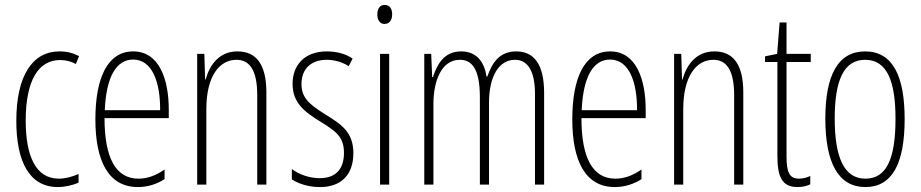

<svg xmlns="http://www.w3.org/2000/svg" viewBox="-20 -840 3727 777"><path d="M214 -83C241 -83 274 -90 298 -101V-136C271 -124 244 -117 218 -117C124 -117 84 -210 84 -352C84 -515 136 -597 223 -597C246 -597 267 -592 287 -581L300 -613C277 -625 251 -632 221 -632C111 -632 46 -533 46 -351C46 -184 100 -83 214 -83Z M519 -632C416 -632 366 -526 366 -357C366 -190 418 -83 538 -83C580 -83 616 -96 646 -115V-154C610 -129 576 -117 540 -117C448 -117 403 -202 403 -362H663V-396C663 -518 625 -632 519 -632ZM519 -599C597 -599 629 -505 628 -394H404C410 -532 452 -599 519 -599Z M941 -632C866 -632 828 -576 812 -518H810L807 -622H778V-93H815V-398C815 -532 868 -598 937 -598C990 -598 1021 -556 1021 -455V-93H1058V-466C1058 -581 1016 -632 941 -632Z M1410 -220C1410 -306 1361 -337 1295 -378C1231 -418 1200 -445 1200 -500C1200 -563 1241 -598 1302 -598C1334 -598 1368 -588 1391 -572L1407 -603C1379 -622 1342 -632 1303 -632C1210 -632 1164 -574 1164 -501C1164 -422 1214 -386 1281 -345C1340 -308 1372 -286 1372 -221C1372 -156 1339 -119 1274 -119C1232 -119 1190 -134 1161 -156V-114C1186 -98 1225 -83 1275 -83C1364 -83 1410 -136 1410 -220Z M1537 -820C1515 -820 1507 -802 1507 -781C1507 -760 1517 -743 1536 -743C1555 -743 1567 -758 1567 -782C1567 -802 1559 -820 1537 -820ZM1555 -622H1518V-93H1555Z M2069 -632C2004 -632 1973 -590 1952 -530H1949C1941 -584 1913 -632 1846 -632C1775 -632 1748 -576 1732 -528H1729L1725 -622H1697V-93H1734V-419C1734 -510 1765 -598 1841 -598C1888 -598 1922 -564 1922 -447V-93H1959V-425C1959 -531 1999 -598 2064 -598C2111 -598 2145 -560 2145 -460V-93H2182V-464C2182 -580 2141 -632 2069 -632Z M2449 -632C2346 -632 2296 -526 2296 -357C2296 -190 2348 -83 2468 -83C2510 -83 2546 -96 2576 -115V-154C2540 -129 2506 -117 2470 -117C2378 -117 2333 -202 2333 -362H2593V-396C2593 -518 2555 -632 2449 -632ZM2449 -599C2527 -599 2559 -505 2558 -394H2334C2340 -532 2382 -599 2449 -599Z M2871 -632C2796 -632 2758 -576 2742 -518H2740L2737 -622H2708V-93H2745V-398C2745 -532 2798 -598 2867 -598C2920 -598 2951 -556 2951 -455V-93H2988V-466C2988 -581 2946 -632 2871 -632Z M3213 -117C3173 -117 3163 -146 3163 -208V-589H3261V-622H3163V-749H3135L3125 -622L3076 -612V-589H3126V-209C3126 -126 3144 -83 3207 -83C3228 -83 3244 -87 3259 -94V-128C3248 -122 3230 -117 3213 -117Z M3641 -358C3641 -530 3594 -632 3481 -632C3372 -632 3320 -537 3320 -360C3320 -177 3375 -83 3482 -83C3589 -83 3641 -175 3641 -358ZM3358 -360C3358 -514 3394 -598 3481 -598C3571 -598 3604 -509 3604 -359C3604 -194 3566 -117 3482 -117C3397 -117 3358 -201 3358 -360Z"/></svg>

Font: Noto Sans Kannada UI ExtraCondensed ExtraLight
Style: Regular
Weight: 200
Width: 2
Designer: Jelle Bosma - Monotype Design Team
Foundry: Monotype Imaging Inc.
Version: Version 2.005